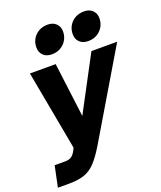

<svg xmlns="http://www.w3.org/2000/svg" viewBox="-195 -856 972 1156"><g transform="rotate(-20 291.0 -278.0)"><path d="M-27 194 1 60H69Q95 60 111 48Q127 36 140 8L144 -1L50 -510H215L259 -162L444 -510H609L282 40Q245 101 213 134.5Q181 168 141.5 181Q102 194 43 194ZM214 -573Q180 -573 160 -592.5Q140 -612 140 -643Q140 -689 171 -719.5Q202 -750 251 -750Q284 -750 304 -730.5Q324 -711 324 -681Q324 -635 293 -604Q262 -573 214 -573ZM447 -573Q413 -573 393 -592.5Q373 -612 373 -643Q373 -689 404 -719.5Q435 -750 484 -750Q517 -750 537 -730.5Q557 -711 557 -681Q557 -635 526 -604Q495 -573 447 -573Z"/></g></svg>

Font: Wix Madefor Text ExtraBold
Style: Italic
Weight: 800
Italic angle: -12°
Designer: Dalton Maag Ltd
Foundry: Dalton Maag Ltd
Version: Version 3.100